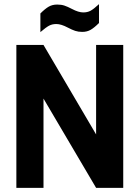

<svg xmlns="http://www.w3.org/2000/svg" viewBox="-20 -907 674 927"><path d="M575 -690V0H444L190 -431V0H59V-690H190L444 -258V-690ZM175 -842Q198 -865 215.5 -875Q233 -885 256 -885Q276 -885 291 -880Q306 -875 327 -864Q359 -847 382 -847Q402 -847 417 -855Q432 -863 458 -887V-796Q435 -773 417.5 -763Q400 -753 377 -753Q358 -753 343 -758Q328 -763 307 -774Q275 -791 252 -791Q232 -791 217 -783Q202 -775 175 -752Z"/></svg>

Font: D-DIN
Style: DIN-Bold
Weight: 700
Designer: Charles Nix
Foundry: Datto Inc.
Version: Version 1.00